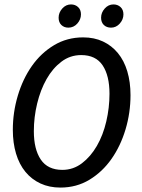

<svg xmlns="http://www.w3.org/2000/svg" viewBox="-20 -836 640 868"><path d="M253 12Q203 12 163 -6.5Q123 -25 95 -59Q67 -93 52.5 -141.5Q38 -190 38 -249Q38 -328 60.5 -403.5Q83 -479 124 -537.5Q165 -596 224 -631.5Q283 -667 356 -667Q406 -667 445.5 -648.5Q485 -630 513 -596Q541 -562 555.5 -513.5Q570 -465 570 -406Q570 -326 547.5 -251Q525 -176 484 -117.5Q443 -59 384.5 -23.5Q326 12 253 12ZM262 -68Q311 -68 350.5 -98Q390 -128 418 -176.5Q446 -225 460.5 -287Q475 -349 475 -412Q475 -494 444 -540.5Q413 -587 347 -587Q297 -587 257.5 -557Q218 -527 190.5 -478.5Q163 -430 148 -368Q133 -306 133 -243Q133 -161 164.5 -114.5Q196 -68 262 -68ZM289 -711Q270 -711 257.5 -723Q245 -735 245 -756Q245 -779 261.5 -797.5Q278 -816 301 -816Q320 -816 333 -804Q346 -792 346 -771Q346 -748 329.5 -729.5Q313 -711 289 -711ZM482 -711Q462 -711 449.5 -723Q437 -735 437 -756Q437 -779 453.5 -797.5Q470 -816 493 -816Q512 -816 525 -804Q538 -792 538 -771Q538 -748 521.5 -729.5Q505 -711 482 -711Z"/></svg>

Font: Source Code Pro Medium
Style: Italic
Weight: 500
Italic angle: -11°
Monospace: yes
Designer: Paul D. Hunt, Teo Tuominen
Foundry: Adobe Systems Incorporated
Version: Version 1.050;PS 1.000;hotconv 16.6.51;makeotf.lib2.5.65220